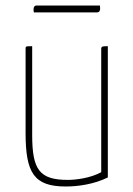

<svg xmlns="http://www.w3.org/2000/svg" viewBox="-20 -668 485 698"><path d="M333 -623C340 -623 343 -627 344 -635C344 -639 344 -643 343 -648H113C106 -648 103 -644 102 -636C102 -632 102 -628 103 -623ZM372 -500C353 -500 348 -500 348 -490V-42C308 -20 254 -14 227 -14C123 -14 97 -51 97 -178V-500C73 -500 73 -500 73 -490V-185C73 -40 103 10 219 10C263 10 322 2 372 -23Z"/></svg>

Font: Yanone Kaffeesatz Extra Light
Style: Regular
Weight: 200
Designer: Yanone (Cyrillic: Daniel Pouzeot & Huerta Tipografica)
Foundry: Yanone
Version: Version 1.100;PS 001.100;hotconv 1.0.70;makeotf.lib2.5.58329